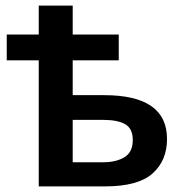

<svg xmlns="http://www.w3.org/2000/svg" viewBox="-20 -664 655 684"><path d="M239 -644H118V-541H4V-449H118V0H354Q472 0 523.5 -46Q575 -92 575 -169Q575 -325 351 -325H239V-449H403V-541H239ZM346 -237Q399 -237 426 -221.5Q453 -206 453 -165Q453 -122 423.5 -104Q394 -86 348 -86H239V-237Z"/></svg>

Font: Noto Sans Display Medium
Style: Regular
Weight: 500
Designer: Monotype Design Team
Foundry: Monotype Imaging Inc.
Version: Version 1.900